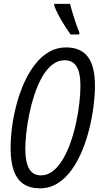

<svg xmlns="http://www.w3.org/2000/svg" viewBox="-20 -971 530 1000"><path d="M187.5 9.8Q136.2 9.8 102.5 -12.7Q68.8 -35.2 52 -81.5Q35.2 -127.9 35.2 -198.7Q35.2 -252 43 -311Q50.8 -370.1 66.7 -429.2Q82.5 -488.3 106.4 -541.3Q130.4 -594.2 162.4 -635.5Q194.3 -676.8 234.9 -700.4Q275.4 -724.1 324.2 -724.1Q400.4 -724.1 437.5 -675Q474.6 -626 474.6 -523.9Q474.6 -477.1 467.5 -419.9Q460.4 -362.8 445.8 -302.7Q431.2 -242.7 408.2 -187Q385.3 -131.3 353.5 -86.9Q321.8 -42.5 280.5 -16.4Q239.3 9.8 187.5 9.8ZM192.9 -57.6Q227.5 -57.6 256.3 -80.6Q285.2 -103.5 308.1 -142.6Q331.1 -181.6 348.1 -230.7Q365.2 -279.8 376.5 -332.3Q387.7 -384.8 393.3 -434.6Q398.9 -484.4 398.9 -524.9Q398.9 -592.8 378.7 -625Q358.4 -657.2 317.4 -657.2Q280.3 -657.2 250.5 -632.8Q220.7 -608.4 198 -567.6Q175.3 -526.9 158.9 -476.8Q142.6 -426.8 132.1 -375Q121.6 -323.2 116.7 -276.9Q111.8 -230.5 111.8 -197.8Q111.8 -148.4 121.1 -117.4Q130.4 -86.4 148.4 -72Q166.5 -57.6 192.9 -57.6ZM347.7 -791.5Q334.5 -809.6 317.1 -836.7Q299.8 -863.8 284.7 -892.3Q269.5 -920.9 262.2 -942.4V-950.7H344.7Q351.1 -926.8 358.4 -902.1Q365.7 -877.4 374.3 -852.5Q382.8 -827.6 393.6 -801.3L392.1 -791.5Z"/></svg>

Font: Open Sans Condensed
Style: Italic
Weight: 400
Width: 3
Italic angle: -12°
Designer: Monotype Design Team
Foundry: Monotype Imaging Inc.
Version: Version 3.000